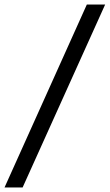

<svg xmlns="http://www.w3.org/2000/svg" viewBox="-29 -727 485 849"><path d="M71 102H-9L355 -707H436Z"/></svg>

Font: Hind Vadodara
Style: Regular
Weight: 400
Designer: Hitesh Malaviya
Foundry: Indian Type Foundry
Version: Version 0.702;PS 1.0;hotconv 1.0.81;makeotf.lib2.5.63406